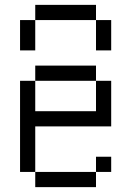

<svg xmlns="http://www.w3.org/2000/svg" viewBox="-20 -770 540 790"><path d="M437.5 -62.5V-125H375V-62.5H125V0H375V-62.5ZM125 -62.5V-250H437.5V-437.5H375Q375 -437.5 375 -312.5H125Q125 -312.5 125 -437.5H62.5Q62.5 -437.5 62.5 -62.5ZM125 -437.5H375V-500H125ZM62.5 -687.5Q62.5 -687.5 62.5 -562.5H125Q125 -562.5 125 -687.5ZM375 -687.5Q375 -687.5 375 -562.5H437.5Q437.5 -562.5 437.5 -687.5ZM125 -687.5H375V-750H125Z"/></svg>

Font: Unifont
Style: Regular
Weight: 500
Version: Version 13.0.05